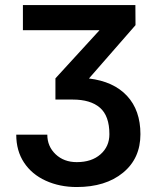

<svg xmlns="http://www.w3.org/2000/svg" viewBox="-20 -731 621 761"><path d="M374.5 -611.3H70.8V-710.9H516.6L517.1 -631.3L332.5 -419.9Q430.2 -408.2 483.4 -351.1Q536.6 -293.9 536.6 -199.2Q536.6 -103 467.5 -46.4Q398.4 10.3 284.2 10.3Q216.3 10.3 161.1 -14.9Q106 -40 75.2 -86.7Q44.4 -133.3 44.4 -197.3H167.5Q167.5 -150.9 200.4 -119.6Q233.4 -88.4 284.2 -88.4Q343.3 -88.4 378.4 -119.4Q413.6 -150.4 413.6 -199.2Q413.6 -271.5 376.2 -304Q338.9 -336.4 268.1 -336.4H199.7V-420.4Z"/></svg>

Font: Roboto Medium
Style: Regular
Weight: 500
Designer: Google
Version: Version 2.134; 2016; ttfautohint (v1.6)